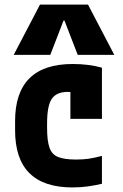

<svg xmlns="http://www.w3.org/2000/svg" viewBox="-20 -810 540 840"><path d="M297 10Q46 10 46 -240V-280Q46 -530 298 -530Q368 -530 426 -514V-290H288V-495L360 -390Q342 -398 320.5 -403Q299 -408 277 -408Q227 -408 206.5 -377.5Q186 -347 186 -270V-250Q186 -194 196.5 -164Q207 -134 234.5 -123Q262 -112 313 -112Q343 -112 367.5 -115.5Q392 -119 426 -128V-6Q397 1 364.5 5.5Q332 10 297 10ZM40 -570 155 -790H365L480 -570H320L262 -720H258L200 -570Z"/></svg>

Font: M PLUS 1 Code
Style: Regular
Weight: 400
Designer: Coji Morishita
Foundry: UNDERFOREST DESIGN
Version: Version 1.005